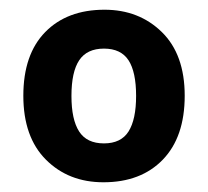

<svg xmlns="http://www.w3.org/2000/svg" viewBox="-20 -742 428 395"><path d="M360 -545Q360 -460.2 315 -413.6Q270 -367 192.8 -367Q121 -367 74.5 -413.5Q28 -460 28 -545Q28 -630 73 -676Q118 -722 195 -722Q266 -722 313 -676Q360 -630 360 -545ZM127 -544.7Q127 -496 142.8 -471.5Q158.6 -447 193.8 -447Q229 -447 244.5 -471.6Q260 -496.3 260 -544.7Q260 -594 244.4 -618Q228.7 -642 193.9 -642Q159 -642 143 -618.1Q127 -594.2 127 -544.7Z"/></svg>

Font: Noto Sans Tangsa
Style: Regular
Weight: 400
Designer: David Williams
Foundry: Google LLC
Version: Version 1.504